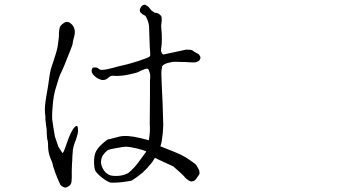

<svg xmlns="http://www.w3.org/2000/svg" viewBox="-20 -795 1540 832"><path d="M293 -98.6Q293 -97.7 292 -85.4Q291 -73.2 291 -54.7Q291 -36.1 291 -25.9Q291 -15.6 290 -8.3Q289.1 -1 286.1 3.9Q283.2 8.8 276.4 12.7Q267.6 18.6 260.7 17.6Q249 14.6 241.2 4.9Q239.3 2 228.5 -23.4Q224.6 -34.2 218.8 -48.8Q212.9 -64.5 210 -75.2Q208 -86.9 205.1 -93.8L198.2 -110.4Q189.5 -132.8 188.5 -156.2Q188.5 -177.7 186.5 -187.5H185.5Q183.6 -198.2 182.6 -216.8Q183.6 -233.4 179.7 -251Q177.7 -268.6 176.8 -277.3V-278.3Q177.7 -286.1 174.8 -307.6Q172.9 -334 180.7 -377.9Q189.5 -425.8 193.4 -458Q197.3 -492.2 210.9 -527.3Q227.5 -576.2 230.5 -598.6Q233.4 -623 234.4 -627.9V-628.9Q235.4 -633.8 235.4 -652.3Q236.3 -671.9 241.2 -680.7Q246.1 -688.5 257.8 -696.3Q277.3 -708 295.9 -683.6Q309.6 -663.1 300.8 -633.8Q297.9 -625 295.9 -613.3Q294.9 -600.6 286.1 -580.1Q252 -493.2 246.1 -482.9Q240.2 -472.7 234.9 -456.1Q229.5 -439.5 218.8 -403.3Q212.9 -380.9 210 -355.5Q205.1 -311.5 206.1 -278.3L210.9 -245.1L217.8 -204.1Q217.8 -203.1 223.1 -188Q228.5 -172.9 233.4 -158.2L250 -132.8Q252.9 -126 266.1 -165Q279.3 -204.1 287.1 -218.8Q294.9 -233.4 298.8 -238.8Q302.7 -244.1 309.1 -248.5Q315.4 -252.9 317.4 -240.7Q319.3 -228.5 317.4 -219.7Q315.4 -210.9 312.5 -200.7Q309.6 -190.4 304.2 -177.2Q298.8 -164.1 295.9 -146.5Q293 -114.3 293 -98.6ZM614.3 -138.7Q599.6 -145.5 574.2 -151.4Q543 -159.2 524.4 -159.2Q514.6 -159.2 484.4 -153.3Q455.1 -148.4 449.2 -145.5Q438.5 -139.6 426.8 -123Q421.9 -117.2 418.9 -104.5Q417 -94.7 418 -86.9Q418.9 -78.1 423.8 -68.4Q430.7 -54.7 436.5 -48.8Q448.2 -38.1 458 -35.2Q472.7 -31.2 496.1 -33.2Q514.6 -35.2 529.3 -42Q537.1 -44.9 548.8 -56.6Q563.5 -70.3 573.2 -83Q597.7 -115.2 614.3 -138.7ZM723.6 -141.6Q744.1 -133.8 766.6 -123Q783.2 -115.2 806.6 -98.6Q829.1 -83 831.1 -79.1Q835 -71.3 842.8 -57.6Q843.8 -55.7 844.7 -43Q844.7 -41 837.9 -31.2Q829.1 -17.6 825.2 -14.6Q820.3 -9.8 811.5 -8.8Q805.7 -7.8 797.9 -12.7Q784.2 -21.5 779.3 -29.3Q775.4 -34.2 754.9 -52.7Q732.4 -73.2 730.5 -74.2Q653.3 -109.4 652.8 -110.4Q652.3 -111.3 651.4 -111.3Q637.7 -88.9 636.7 -88.9Q618.2 -65.4 596.7 -45.9Q569.3 -23.4 550.8 -12.7Q546.9 -10.7 523.4 -7.8Q505.9 -4.9 487.3 -3.9Q462.9 -2.9 458 -3.9Q450.2 -5.9 433.6 -16.6Q416 -29.3 407.2 -38.1Q395.5 -48.8 391.6 -58.6Q388.7 -66.4 387.7 -86.9Q386.7 -102.5 389.6 -119.1Q391.6 -131.8 397.5 -141.6Q404.3 -153.3 413.1 -162.1Q447.3 -195.3 452.1 -191.4Q452.1 -191.4 497.1 -203.1Q529.3 -210.9 589.8 -196.3Q622.1 -187.5 624 -187.5Q625 -187.5 625 -187.5Q631.8 -226.6 628.9 -257.8Q628.9 -266.6 629.9 -381.8Q629.9 -412.1 629.9 -414.1Q629.9 -430.7 629.9 -444.3Q630.9 -451.2 630.9 -457Q630.9 -463.9 630.9 -468.8Q630.9 -473.6 627.9 -482.4Q624 -494.1 622.1 -496.1Q618.2 -500 598.6 -492.2Q588.9 -488.3 588.4 -487.8Q587.9 -487.3 582.5 -484.4Q577.1 -481.4 564 -478Q550.8 -474.6 536.6 -471.7Q522.5 -468.8 508.8 -467.3Q495.1 -465.8 486.3 -465.8Q482.4 -465.8 478 -466.3Q473.6 -466.8 469.7 -466.8Q462.9 -466.8 459 -464.8Q456.1 -463.9 454.1 -461.9Q451.2 -459 449.2 -458Q448.2 -456.1 439.5 -451.2Q433.6 -448.2 425.8 -448.2Q419.9 -448.2 411.1 -451.7Q402.3 -455.1 395 -460.9Q387.7 -466.8 382.3 -473.6Q377 -480.5 377 -487.3Q377 -492.2 379.4 -497.6Q381.8 -502.9 389.6 -502.9Q392.6 -502.9 395 -502.4Q397.5 -502 399.4 -502Q402.3 -502 407.2 -497.1Q409.2 -495.1 412.6 -493.7Q416 -492.2 420.9 -492.2Q431.6 -492.2 445.3 -495.1Q459 -498 473.6 -502Q489.3 -506.8 503.4 -509.8Q517.6 -512.7 528.3 -515.6Q535.2 -517.6 551.3 -522Q567.4 -526.4 583 -531.7Q598.6 -537.1 612.8 -542.5Q627 -547.9 629.4 -550.8Q631.8 -553.7 630.9 -563.5Q629.9 -575.2 628.9 -593.8L626 -676.8Q626 -691.4 618.2 -710.9Q611.3 -726.6 608.4 -727.5Q606.4 -727.5 594.7 -735.4Q593.8 -736.3 587.9 -742.2Q585.9 -745.1 585.9 -750Q585 -755.9 590.8 -764.6Q597.7 -774.4 605.5 -774.4Q610.4 -775.4 614.3 -771.5Q619.1 -768.6 624 -764.6Q628.9 -758.8 632.8 -753.9Q636.7 -749 639.6 -747.1Q641.6 -746.1 644.5 -744.1Q648.4 -742.2 649.4 -740.2Q650.4 -739.3 655.3 -739.3Q659.2 -739.3 663.1 -737.3Q668 -736.3 673.8 -730.5Q681.6 -723.6 680.7 -714.8Q680.7 -710 680.7 -705.1Q680.7 -701.2 679.7 -695.3Q678.7 -690.4 678.7 -686.5Q677.7 -682.6 678.7 -677.7Q684.6 -619.1 677.7 -579.1Q676.8 -572.3 681.6 -564.5Q684.6 -557.6 691.4 -559.6Q695.3 -560.5 697.3 -560.5Q701.2 -561.5 705.1 -562.5Q705.1 -562.5 728.5 -567.4L787.1 -580.1Q809.6 -580.1 814.5 -576.2Q824.2 -568.4 836.9 -562.5Q841.8 -560.5 843.8 -556.6Q848.6 -548.8 848.6 -546.9Q848.6 -535.2 839.4 -529.8Q830.1 -524.4 820.3 -524.4Q807.6 -524.4 794.9 -525.4Q792 -526.4 769.5 -526.4L736.3 -527.3Q726.6 -527.3 716.8 -524.4Q690.4 -519.5 682.6 -507.8Q680.7 -504.9 681.6 -503.9Q683.6 -502 681.6 -499Q680.7 -498 679.7 -488.3Q678.7 -472.7 679.7 -460L680.7 -430.7Q683.6 -366.2 684.6 -347.7Q687.5 -257.8 687.5 -252Q686.5 -216.8 680.7 -182.6Q677.7 -168 674.8 -161.1Q699.2 -151.4 723.6 -141.6Z"/></svg>

Font: ToneOZ-Zhuyin-Tsuipita-TC
Style: Regular
Weight: 400
Designer: ÂÆ£ÂøóÂáåJeffrey Xuan(jeffreyx@gmail.com, ToneOZ.com) ÈòøÂù§(cjkFonts)
Foundry: ToneOZ
Version: Version 0.240710